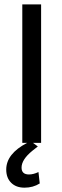

<svg xmlns="http://www.w3.org/2000/svg" viewBox="-20 -660 285 887"><path d="M83 0V-639.6H169.9V0H132.3L154.8 16.6L129.4 36.6Q79.6 77.1 79.6 114.3Q79.6 146 113.8 146Q134.3 146 157.7 134.8L163.6 187.5Q132.8 207 93.3 207Q54.2 207 31.5 184.3Q8.8 161.6 8.8 123.5Q8.8 50.3 105.5 0Z"/></svg>

Font: Yantramanav
Style: Regular
Weight: 400
Version: Version 1.000;PS 1.0;hotconv 1.0.72;makeotf.lib2.5.5900; ttf